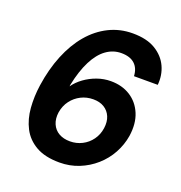

<svg xmlns="http://www.w3.org/2000/svg" viewBox="-130 -824 896 949"><g transform="rotate(20 317.5 -350.0)"><path d="M285 12Q209 12 161 -15.5Q113 -43 89 -89.5Q65 -136 60.5 -194Q56 -252 65 -314Q78 -403 108 -476.5Q138 -550 182.5 -602.5Q227 -655 284.5 -683.5Q342 -712 409 -712Q483 -712 529 -684Q575 -656 595.5 -611.5Q616 -567 611 -515H486Q484 -556 459.5 -578.5Q435 -601 389 -601Q346 -601 310 -575Q274 -549 247.5 -497Q221 -445 205 -368Q205 -366 204.5 -363.5Q204 -361 204 -359Q223 -386 252 -407Q281 -428 316 -440.5Q351 -453 388 -453Q447 -453 490.5 -425.5Q534 -398 555 -348Q576 -298 566 -230Q558 -181 534 -137Q510 -93 472 -59.5Q434 -26 386.5 -7Q339 12 285 12ZM298 -104Q332 -104 361.5 -119Q391 -134 410.5 -161Q430 -188 435 -223Q440 -258 429 -284Q418 -310 394.5 -324.5Q371 -339 337 -339Q302 -339 272.5 -324Q243 -309 223 -282.5Q203 -256 197 -220Q192 -185 203.5 -158.5Q215 -132 239.5 -118Q264 -104 298 -104Z"/></g></svg>

Font: DM Sans 10pt
Style: Bold Italic
Weight: 700
Italic angle: -10°
Version: Version 4.004;gftools[0.9.30]